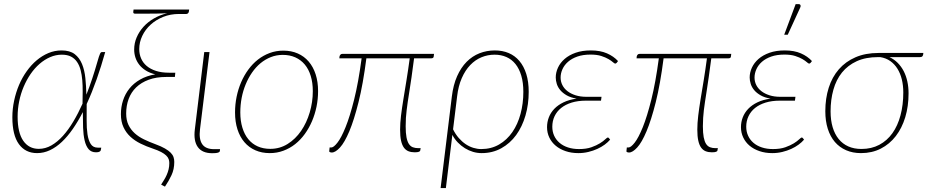

<svg xmlns="http://www.w3.org/2000/svg" viewBox="-20 -750 4579 948"><path d="M477.5 -8Q476.5 -4 471 -1Q465.5 2 454 2Q430.5 2 417.2 -13.8Q404 -29.5 397.8 -56.8Q391.5 -84 390.2 -120Q389 -156 389 -196.5Q365.5 -151 339.8 -113.8Q314 -76.5 285.8 -49.8Q257.5 -23 226.8 -8.5Q196 6 163 6Q105.5 6 73.2 -38.5Q41 -83 41 -171Q41 -212.5 49.8 -253.2Q58.5 -294 74 -330.5Q89.5 -367 111.8 -398.2Q134 -429.5 161 -452.2Q188 -475 219 -488Q250 -501 284 -501Q325 -501 348.8 -482.8Q372.5 -464.5 385 -434Q397.5 -403.5 401.5 -364.2Q405.5 -325 406.5 -282.5Q422 -321.5 435.2 -361.5Q448.5 -401.5 460 -442Q465 -459.5 468.2 -469.5Q471.5 -479.5 474 -484.8Q476.5 -490 478.8 -491.5Q481 -493 484 -493H499.5Q480 -423 457.2 -358.5Q434.5 -294 408 -236.5Q408 -194.5 407.8 -155.8Q407.5 -117 412 -87Q416.5 -57 428 -39Q439.5 -21 463 -21H480ZM171.5 -15Q204 -15 234 -32.2Q264 -49.5 291 -79.5Q318 -109.5 342.2 -150.2Q366.5 -191 387.5 -238Q388 -268 388.2 -297.8Q388.5 -327.5 386.2 -354.2Q384 -381 378 -404Q372 -427 360.5 -444Q349 -461 330.8 -470.5Q312.5 -480 285.5 -480Q255.5 -480 227.8 -468Q200 -456 175.5 -434.8Q151 -413.5 131.2 -384.8Q111.5 -356 97 -322Q82.5 -288 74.8 -250.2Q67 -212.5 67 -174Q67 -95 94.8 -55Q122.5 -15 171.5 -15Z M912.5 -692.5Q911.5 -687 907.8 -684Q904 -681 899.5 -681H863.5Q822 -681 786.2 -666.8Q750.5 -652.5 724 -628.5Q697.5 -604.5 682.5 -573Q667.5 -541.5 667.5 -507.5Q667.5 -482.5 676.8 -461.2Q686 -440 704.2 -424.5Q722.5 -409 750 -400Q777.5 -391 814.5 -391H845.5L843.5 -370H800.5Q751 -370 714 -356.2Q677 -342.5 652.2 -318.5Q627.5 -294.5 615.2 -261.5Q603 -228.5 603 -189.5Q603 -157 614.2 -133.5Q625.5 -110 645 -92.2Q664.5 -74.5 691 -61.8Q717.5 -49 747.5 -38Q776 -27.5 794.2 -17Q812.5 -6.5 822.8 4Q833 14.5 836.8 25.8Q840.5 37 840.5 49.5Q840.5 85.5 827 114.5Q813.5 143.5 794.5 171.5L775.5 161.5Q783 150 790.2 138.2Q797.5 126.5 803.2 113.5Q809 100.5 812.5 86Q816 71.5 816 55Q816 45 812.8 35.8Q809.5 26.5 800.5 17.8Q791.5 9 775.5 0.5Q759.5 -8 734 -16.5Q702.5 -27 674 -41Q645.5 -55 624 -74.8Q602.5 -94.5 589.8 -121.8Q577 -149 577 -186.5Q577 -222 587.5 -254.2Q598 -286.5 619 -312.8Q640 -339 671.8 -357.2Q703.5 -375.5 746.5 -383Q719.5 -389.5 700 -401.8Q680.5 -414 667.8 -430.2Q655 -446.5 648.8 -465.5Q642.5 -484.5 642.5 -505.5Q642.5 -537 654.8 -565.5Q667 -594 688.5 -617.8Q710 -641.5 739.8 -658.8Q769.5 -676 805 -684.5Q781 -683.5 756.2 -683Q731.5 -682.5 697 -682.5H647Q637 -682.5 638 -691.5L639.5 -703H914Z M988.5 -493H1014.5L967.5 -111.5Q961.5 -63.5 978.2 -38.5Q995 -13.5 1037.5 -13.5H1066.5L1065.5 -4.5Q1065 0.5 1057.2 3.5Q1049.5 6.5 1028 6.5Q978.5 6.5 956.8 -23.8Q935 -54 942 -111Z M1314.5 -15Q1361.5 -15 1400.2 -39.2Q1439 -63.5 1466.5 -103.5Q1494 -143.5 1509.2 -194.8Q1524.5 -246 1524.5 -300Q1524.5 -342 1514.2 -375.2Q1504 -408.5 1484.8 -431.5Q1465.5 -454.5 1438 -466.8Q1410.5 -479 1376.5 -479Q1345 -479 1317.2 -468Q1289.5 -457 1266.2 -437.8Q1243 -418.5 1224.5 -391.8Q1206 -365 1193 -333.5Q1180 -302 1173.2 -266.8Q1166.5 -231.5 1166.5 -195Q1166.5 -153 1176.8 -119.5Q1187 -86 1206 -62.8Q1225 -39.5 1252.5 -27.2Q1280 -15 1314.5 -15ZM1312 6Q1272.5 6 1240.8 -8Q1209 -22 1186.8 -48Q1164.5 -74 1152.5 -111.2Q1140.5 -148.5 1140.5 -195Q1140.5 -234 1148.2 -272Q1156 -310 1170.5 -343.8Q1185 -377.5 1206 -406.2Q1227 -435 1253.5 -455.8Q1280 -476.5 1311.5 -488.2Q1343 -500 1379 -500Q1418.5 -500 1450.2 -486Q1482 -472 1504.2 -446Q1526.5 -420 1538.5 -383Q1550.5 -346 1550.5 -300Q1550.5 -261 1542.8 -223.2Q1535 -185.5 1520.5 -151.5Q1506 -117.5 1485 -88.5Q1464 -59.5 1437.5 -38.5Q1411 -17.5 1379.2 -5.8Q1347.5 6 1312 6Z M2123 -484 2121.5 -471.5Q2121 -462 2109 -462H2024.5Q2017.5 -407.5 2011.8 -367.8Q2006 -328 2001.2 -298.2Q1996.5 -268.5 1993.2 -246.5Q1990 -224.5 1987.8 -205.5Q1985.5 -186.5 1984.2 -168Q1983 -149.5 1983 -126.5Q1983 -93.5 1987 -72.5Q1991 -51.5 1998.8 -39.5Q2006.5 -27.5 2018.2 -23Q2030 -18.5 2045 -18.5H2057L2055 -8Q2055 2 2027.5 2Q2010.5 2 1997 -3.2Q1983.5 -8.5 1974.2 -21.2Q1965 -34 1960.2 -55.5Q1955.5 -77 1955.5 -110Q1955.5 -141.5 1960 -179Q1964.5 -216.5 1971.8 -260.5Q1979 -304.5 1987.2 -355Q1995.5 -405.5 2003 -462H1789Q1772.5 -334 1750.2 -245.5Q1728 -157 1704.8 -101.8Q1681.5 -46.5 1658.8 -21.8Q1636 3 1618.5 3Q1613 3 1609 1.2Q1605 -0.5 1605.5 -3.5L1607.5 -22H1616.5Q1627.5 -22 1646.2 -45.8Q1665 -69.5 1686.2 -122Q1707.5 -174.5 1728.5 -258.2Q1749.5 -342 1765.5 -462H1655.5L1656.5 -472Q1657.5 -476 1660.8 -480Q1664 -484 1670.5 -484Z M2211 -273.5Q2218 -331 2237 -373.8Q2256 -416.5 2284 -444.8Q2312 -473 2347.5 -487Q2383 -501 2423.5 -501Q2461 -501 2491.8 -488Q2522.5 -475 2544.5 -449Q2566.5 -423 2578.5 -384.8Q2590.5 -346.5 2590.5 -296.5Q2590.5 -234.5 2574.5 -179.5Q2558.5 -124.5 2528.5 -83.2Q2498.5 -42 2455.2 -18Q2412 6 2358 6Q2336.5 6 2315.5 -0.2Q2294.5 -6.5 2275.5 -18.2Q2256.5 -30 2240.5 -46.5Q2224.5 -63 2213.5 -84L2181.5 178.5H2155.5ZM2217 -111.5Q2229 -87 2245 -68.8Q2261 -50.5 2279.2 -38.2Q2297.5 -26 2317.2 -20Q2337 -14 2356 -14Q2405.5 -14 2444.2 -36.5Q2483 -59 2509.8 -97.8Q2536.5 -136.5 2550.2 -187.8Q2564 -239 2564 -296.5Q2564 -342 2553.8 -376.5Q2543.5 -411 2525 -434Q2506.5 -457 2480.2 -468.5Q2454 -480 2422 -480Q2388 -480 2357.2 -467.2Q2326.5 -454.5 2301.8 -428.8Q2277 -403 2260 -364.2Q2243 -325.5 2237 -274Z M3025 -440Q3021.5 -436 3017.5 -436Q3014 -436 3006.2 -443Q2998.5 -450 2984.5 -458.2Q2970.5 -466.5 2949 -473.5Q2927.5 -480.5 2896 -480.5Q2858.5 -480.5 2830.8 -470.8Q2803 -461 2784.8 -445Q2766.5 -429 2757.2 -408.5Q2748 -388 2748 -367Q2748 -347 2756.8 -329.8Q2765.5 -312.5 2782 -299.8Q2798.5 -287 2822 -279.5Q2845.5 -272 2875.5 -272H2950L2947.5 -253H2873Q2833.5 -253 2802.8 -243.5Q2772 -234 2750.8 -217Q2729.5 -200 2718.2 -176.2Q2707 -152.5 2707 -124.5Q2707 -100 2716.2 -79.8Q2725.5 -59.5 2742.8 -44.8Q2760 -30 2784.5 -22Q2809 -14 2839 -14Q2875 -14 2900.2 -23Q2925.5 -32 2942.2 -42.5Q2959 -53 2968.2 -62Q2977.5 -71 2981.5 -71Q2984.5 -71 2987 -67.5L2992.5 -60.5Q2982 -48 2965.8 -36Q2949.5 -24 2929.2 -14.8Q2909 -5.5 2885.2 0.2Q2861.5 6 2835.5 6Q2801 6 2772.5 -3.8Q2744 -13.5 2723.8 -30.5Q2703.5 -47.5 2692.2 -71Q2681 -94.5 2681 -122Q2681 -147.5 2690 -170.8Q2699 -194 2717 -212.8Q2735 -231.5 2762.5 -244.8Q2790 -258 2827 -263Q2798 -268 2778.2 -279.2Q2758.5 -290.5 2746.5 -304.8Q2734.5 -319 2729.2 -335.5Q2724 -352 2724 -367.5Q2724 -392 2735 -416Q2746 -440 2767.8 -459Q2789.5 -478 2822 -489.5Q2854.5 -501 2897.5 -501Q2944 -501 2977 -486.5Q3010 -472 3031.5 -448.5Z M3590.5 -484 3589 -471.5Q3588.5 -462 3576.5 -462H3492Q3485 -407.5 3479.2 -367.8Q3473.5 -328 3468.8 -298.2Q3464 -268.5 3460.8 -246.5Q3457.5 -224.5 3455.2 -205.5Q3453 -186.5 3451.8 -168Q3450.5 -149.5 3450.5 -126.5Q3450.5 -93.5 3454.5 -72.5Q3458.5 -51.5 3466.2 -39.5Q3474 -27.5 3485.8 -23Q3497.5 -18.5 3512.5 -18.5H3524.5L3522.5 -8Q3522.5 2 3495 2Q3478 2 3464.5 -3.2Q3451 -8.5 3441.8 -21.2Q3432.5 -34 3427.8 -55.5Q3423 -77 3423 -110Q3423 -141.5 3427.5 -179Q3432 -216.5 3439.2 -260.5Q3446.5 -304.5 3454.8 -355Q3463 -405.5 3470.5 -462H3256.5Q3240 -334 3217.8 -245.5Q3195.5 -157 3172.2 -101.8Q3149 -46.5 3126.2 -21.8Q3103.5 3 3086 3Q3080.5 3 3076.5 1.2Q3072.5 -0.5 3073 -3.5L3075 -22H3084Q3095 -22 3113.8 -45.8Q3132.5 -69.5 3153.8 -122Q3175 -174.5 3196 -258.2Q3217 -342 3233 -462H3123L3124 -472Q3125 -476 3128.2 -480Q3131.5 -484 3138 -484Z M3638.5 0ZM3982.5 -440Q3979 -436 3975 -436Q3971.5 -436 3963.8 -443Q3956 -450 3942 -458.2Q3928 -466.5 3906.5 -473.5Q3885 -480.5 3853.5 -480.5Q3816 -480.5 3788.2 -470.8Q3760.5 -461 3742.2 -445Q3724 -429 3714.8 -408.5Q3705.5 -388 3705.5 -367Q3705.5 -347 3714.2 -329.8Q3723 -312.5 3739.5 -299.8Q3756 -287 3779.5 -279.5Q3803 -272 3833 -272H3907.5L3905 -253H3830.5Q3791 -253 3760.2 -243.5Q3729.5 -234 3708.2 -217Q3687 -200 3675.8 -176.2Q3664.5 -152.5 3664.5 -124.5Q3664.5 -100 3673.8 -79.8Q3683 -59.5 3700.2 -44.8Q3717.5 -30 3742 -22Q3766.5 -14 3796.5 -14Q3832.5 -14 3857.8 -23Q3883 -32 3899.8 -42.5Q3916.5 -53 3925.8 -62Q3935 -71 3939 -71Q3942 -71 3944.5 -67.5L3950 -60.5Q3939.5 -48 3923.2 -36Q3907 -24 3886.8 -14.8Q3866.5 -5.5 3842.8 0.2Q3819 6 3793 6Q3758.5 6 3730 -3.8Q3701.5 -13.5 3681.2 -30.5Q3661 -47.5 3649.8 -71Q3638.5 -94.5 3638.5 -122Q3638.5 -147.5 3647.5 -170.8Q3656.5 -194 3674.5 -212.8Q3692.5 -231.5 3720 -244.8Q3747.5 -258 3784.5 -263Q3755.5 -268 3735.8 -279.2Q3716 -290.5 3704 -304.8Q3692 -319 3686.8 -335.5Q3681.5 -352 3681.5 -367.5Q3681.5 -392 3692.5 -416Q3703.5 -440 3725.2 -459Q3747 -478 3779.5 -489.5Q3812 -501 3855 -501Q3901.5 -501 3934.5 -486.5Q3967.5 -472 3989 -448.5ZM3852 -578.5 3908.5 -729.5H3925Q3930.5 -729.5 3932.5 -724.5Q3934.5 -719.5 3931 -712.5L3869.5 -578.5Z M4371.5 -468Q4394.5 -457.5 4412.2 -439.8Q4430 -422 4442 -398.8Q4454 -375.5 4460 -347.8Q4466 -320 4466 -289Q4466 -225.5 4449.8 -171.5Q4433.5 -117.5 4403 -78Q4372.5 -38.5 4329 -16.2Q4285.5 6 4231 6Q4190.5 6 4157.8 -8.2Q4125 -22.5 4102.2 -49Q4079.5 -75.5 4067.2 -114Q4055 -152.5 4055 -201Q4055 -264 4071.8 -316.8Q4088.5 -369.5 4121.8 -407.8Q4155 -446 4204 -467.2Q4253 -488.5 4317.5 -488.5H4539L4538 -480Q4537 -475 4533.8 -471.5Q4530.5 -468 4522.5 -468ZM4440 -293.5Q4440 -328 4432.8 -357.8Q4425.5 -387.5 4411.2 -410.5Q4397 -433.5 4375.8 -448.5Q4354.5 -463.5 4326.5 -468H4315.5Q4254.5 -468 4210.2 -447.8Q4166 -427.5 4137.2 -391.8Q4108.5 -356 4094.8 -306.8Q4081 -257.5 4081 -200Q4081 -156.5 4091.2 -122Q4101.5 -87.5 4121 -63.5Q4140.5 -39.5 4168.8 -27Q4197 -14.5 4233.5 -14.5Q4283 -14.5 4321.5 -35Q4360 -55.5 4386.2 -92.2Q4412.5 -129 4426.2 -180.5Q4440 -232 4440 -293.5Z"/></svg>

Font: Lato Thin
Style: Italic
Weight: 200
Italic angle: -7°
Designer: Lukasz Dziedzic
Foundry: tyPoland Lukasz Dziedzic
Version: Version 2.007; 2014-02-27